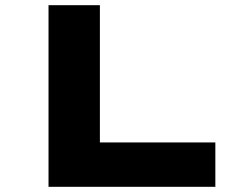

<svg xmlns="http://www.w3.org/2000/svg" viewBox="-20 -720 952 740"><path d="M167 0V-700H365V-171H810V0Z"/></svg>

Font: Lexend Zetta ExtraBold
Style: Regular
Weight: 800
Designer: Bonnie Shaver-Troup, Thomas Jockin
Foundry: Lexend
Version: Version 1.007